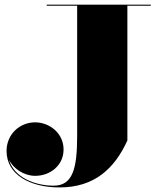

<svg xmlns="http://www.w3.org/2000/svg" viewBox="-20 -770 680 820"><path d="M179.5 -750V-745.5H309.5V-190C309.5 -50.5 291 23 209 23C131.5 23 40.5 -10.5 18 -88.5C37 -49 83.5 -19 130 -19C194.5 -19 251.5 -63.5 251.5 -131.5C251.5 -202.5 190 -247.5 130 -247.5C64.5 -247.5 8 -197 8 -125C8 -25 107 30.5 234 30.5C383 30.5 469 -49.5 524 -170V-745.5H624V-750Z"/></svg>

Font: Bodoni* 36pt Fatface
Style: Regular
Weight: 900
Version: Version 2.3